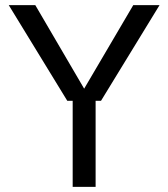

<svg xmlns="http://www.w3.org/2000/svg" viewBox="-20 -725 653 745"><path d="M241 -334 14 -705H117L317 -363H296L497 -705H599L372 -334ZM262 0V-360H351V0Z"/></svg>

Font: TikTok Sans 24pt
Style: Regular
Weight: 400
Version: Version 4.000